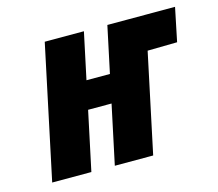

<svg xmlns="http://www.w3.org/2000/svg" viewBox="-78 -598 789 696"><g transform="rotate(-15 316.0 -250.0)"><path d="M451 -500 424 -372H485L606 -374L632 -500ZM341 -326H253L290 -500H143L37 0H184L231 -221H319L272 0H416L522 -500H378Z"/></g></svg>

Font: Advent Pro ExtraBold
Style: Italic
Weight: 800
Italic angle: -12°
Version: Version 3.000